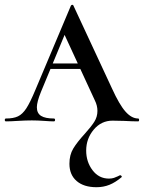

<svg xmlns="http://www.w3.org/2000/svg" viewBox="-28 -507 601 802"><path d="M184 -242H367L374 -219H169ZM235 -376 272 -434 143 -123Q126 -81 126 -59Q126 -34 143.5 -23Q161 -12 197 -12Q202 -12 202 -6Q202 0 197 0Q183 0 157 -2Q129 -4 105 -4Q80 -4 46 -2Q16 0 -3 0Q-8 0 -8 -6Q-8 -12 -3 -12Q28 -12 47 -21Q66 -30 82 -54.5Q98 -79 120 -132L268 -483Q270 -487 274 -487Q278 -487 279 -483L440 -137Q471 -69 496.5 -40.5Q522 -12 549 -12Q553 -12 553 -6Q553 0 549 0Q526 0 490 -2L442 -3Q395 -3 363.5 34.5Q332 72 332 122Q332 169 358.5 204Q385 239 427 239Q439 239 448 236Q457 233 464 229.5Q471 226 473 225H474Q477 225 479.5 228Q482 231 480 233Q454 255 429 265Q404 275 375 275Q322 275 292 249Q262 223 262 177Q262 140 278 113.5Q294 87 326 52Q353 22 366 1.5Q379 -19 379 -44Q379 -66 368 -88Z"/></svg>

Font: Cormorant SC SemiBold
Style: Regular
Weight: 600
Designer: Christian Thalmann (Catharsis Fonts)
Foundry: Catharsis Fonts
Version: Version 4.000